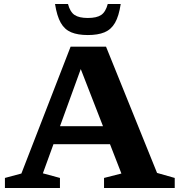

<svg xmlns="http://www.w3.org/2000/svg" viewBox="-20 -936 890 956"><path d="M210 -218V-307.5H569.5V-218ZM762 -75 850 -50V0H498V-50L584.5 -72L370.5 -622H393L193.5 -73L278.5 -50V0H4.5V-50L86.5 -72L331.5 -703.5H508ZM417.5 -846.5Q461.5 -846.5 483.8 -861.5Q506 -876.5 516.5 -916H581Q572 -856 552.8 -822.5Q533.5 -789 500.5 -775.2Q467.5 -761.5 417.5 -761.5Q367.5 -761.5 334.5 -775.2Q301.5 -789 282.5 -822.5Q263.5 -856 254 -916H318.5Q329 -876.5 351.2 -861.5Q373.5 -846.5 417.5 -846.5Z"/></svg>

Font: Newsreader 9pt SemiBold
Style: Regular
Weight: 600
Designer: Hugues Gentile
Foundry: Production Type
Version: Version 1.003